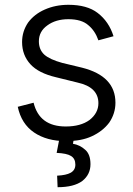

<svg xmlns="http://www.w3.org/2000/svg" viewBox="-20 -575 553 800"><path d="M348 -470Q320 -495 265 -495Q212 -495 177 -469Q142 -444 142 -403Q142 -368 165 -347Q188 -327 239 -313L322 -293Q461 -258 461 -147Q461 -102 435 -64Q408 -28 362 -7Q319 13 255 13Q175 13 122 -23Q69 -59 54 -130L120 -147Q144 -48 254 -48Q316 -48 353 -75Q390 -104 390 -145Q390 -212 303 -231L214 -253Q141 -270 107 -307Q72 -345 72 -400Q72 -444 97 -481Q123 -516 166 -535Q211 -555 265 -555Q343 -555 387 -521Q434 -485 453 -424L390 -407Q376 -447 348 -470ZM335 49Q357 68 357 109Q357 152 323 179Q288 205 220 205L218 157Q256 155 274 145Q294 134 294 111Q294 86 276 75Q259 64 216 62L229 -5H289L284 24Q313 29 335 49Z"/></svg>

Font: Sinter Normal
Style: Regular
Weight: 350
Foundry: Adobe & rsms
Version: Version 1.000